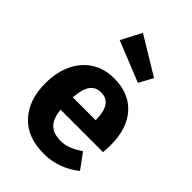

<svg xmlns="http://www.w3.org/2000/svg" viewBox="-248 -934 1051 1051"><g transform="rotate(45 277.0 -409.0)"><path d="M522 -219H193Q201 -152 231 -125Q261 -98 314 -98Q346 -98 376 -109.5Q406 -121 441 -145L506 -57Q413 17 299 17Q170 17 101 -59Q32 -135 32 -263Q32 -344 61 -408.5Q90 -473 146 -510.5Q202 -548 280 -548Q395 -548 460 -476Q525 -404 525 -276Q525 -243 522 -219ZM370 -321Q368 -443 284 -443Q243 -443 220.5 -413Q198 -383 193 -314H370ZM433 -703 389 -622 153 -717 215 -835Z"/></g></svg>

Font: Fira Sans BGR
Style: Bold
Weight: 700
Designer: bBox Type GmbH & Carrois Corporate GbR & Edenspiekermann AG
Foundry: bBox Type GmbH & Carrois Corporate GbR & Edenspiekermann AG
Version: Version 4.301